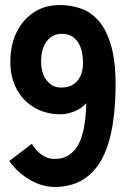

<svg xmlns="http://www.w3.org/2000/svg" viewBox="-20 -731 520 761"><path d="M197 10Q145 10 95.5 -20Q46 -50 17 -93L106 -161Q123 -133 146 -117Q169 -101 197 -101Q256 -101 287.5 -152.5Q319 -204 322 -322Q306 -303 277 -290.5Q248 -278 220 -278Q163 -278 118 -303.5Q73 -329 47 -376Q21 -423 21 -487Q21 -552 45.5 -602.5Q70 -653 114 -682Q158 -711 217 -711Q260 -711 300 -697.5Q340 -684 371.5 -648Q403 -612 421.5 -546Q440 -480 438 -374Q434 -175 373 -82.5Q312 10 197 10ZM222 -384Q265 -384 287.5 -411.5Q310 -439 309 -485Q308 -539 286 -568Q264 -597 225 -597Q188 -597 165.5 -568Q143 -539 143 -487Q143 -441 165 -412.5Q187 -384 222 -384Z"/></svg>

Font: Zen Kaku Gothic New Black
Style: Regular
Weight: 900
Designer: Yoshimichi Ohira
Foundry: Positype
Version: Version 1.001